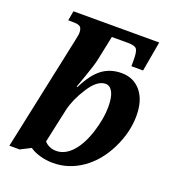

<svg xmlns="http://www.w3.org/2000/svg" viewBox="-139 -869 900 988"><g transform="rotate(20 311.5 -375.0)"><path d="M153.8 -622.1Q158.2 -641.1 159.7 -651.4Q161.1 -661.6 161.1 -665Q161.1 -689 151.4 -698Q141.6 -707 107.9 -707H85L94.2 -759.8H564L535.2 -596.2H471.2V-632.8Q471.2 -676.3 461.2 -689.7Q451.2 -703.1 413.1 -703.1H325.2L296.9 -567.9Q291 -538.6 267.1 -471.2Q243.2 -403.8 242.2 -400.9H247.1Q285.6 -478.5 330.3 -512.2Q375 -545.9 437 -545.9Q503.4 -545.9 543.2 -497.6Q583 -449.2 583 -365.2Q583 -274.4 538.1 -183.1Q493.2 -91.8 419.9 -41Q346.7 9.8 261.2 9.8Q223.6 9.8 188.5 -0.5Q153.3 -10.7 133.8 -25.9L77.1 2.9H21ZM190.9 -82Q201.7 -69.8 218.3 -62Q234.9 -54.2 255.9 -54.2Q302.7 -54.2 342.3 -96.9Q381.8 -139.6 406.5 -217Q431.2 -294.4 431.2 -357.9Q431.2 -412.6 416.7 -439.2Q402.3 -465.8 377.9 -465.8Q333 -465.8 289.8 -399.2Q246.6 -332.5 231.9 -271Z"/></g></svg>

Font: Droid Serif
Style: Bold Italic
Weight: 700
Italic angle: -12°
Designer: Monotype Design team
Foundry: Monotype Imaging Inc.
Version: Version 1.03